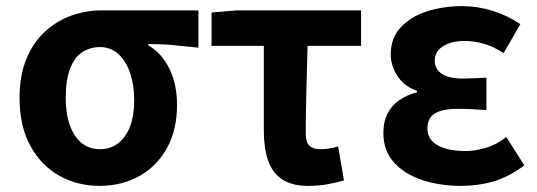

<svg xmlns="http://www.w3.org/2000/svg" viewBox="-20 -594 1758 628"><path d="M305 14Q234 14 174.5 -19Q115 -52 79.5 -116.5Q44 -181 44 -273Q44 -347 66 -400.5Q88 -454 126 -489.5Q164 -525 212 -542.5Q260 -560 312 -560H629V-438Q583 -443 546 -446.5Q509 -450 465 -450V-446Q509 -420 534 -369.5Q559 -319 559 -251Q559 -169 526 -109.5Q493 -50 435.5 -18Q378 14 305 14ZM307 -106Q341 -106 366 -125Q391 -144 405 -179.5Q419 -215 419 -266Q419 -314 406 -353.5Q393 -393 368 -416.5Q343 -440 307 -440Q274 -440 248.5 -423Q223 -406 209 -369Q195 -332 195 -273Q195 -221 209 -183Q223 -145 248 -125.5Q273 -106 307 -106Z M988 14Q934 14 902 -8Q870 -30 856.5 -70Q843 -110 843 -164V-444H672V-553L754 -560H1161V-444H986Q984 -366 982 -291.5Q980 -217 980 -158Q980 -128 992.5 -117Q1005 -106 1025 -106Q1040 -106 1054.5 -108Q1069 -110 1086 -115L1105 -4Q1082 3 1052 8.5Q1022 14 988 14Z M1489 14Q1418 14 1360 -5.5Q1302 -25 1268 -63.5Q1234 -102 1234 -158Q1234 -197 1248 -223.5Q1262 -250 1287 -267Q1312 -284 1344 -292V-297Q1302 -311 1280 -345.5Q1258 -380 1258 -416Q1258 -470 1291 -505Q1324 -540 1377 -557Q1430 -574 1492 -574Q1542 -574 1591.5 -558.5Q1641 -543 1682 -515L1627 -420Q1598 -440 1565.5 -450Q1533 -460 1499 -460Q1457 -460 1429.5 -443Q1402 -426 1402 -396Q1402 -368 1425 -352.5Q1448 -337 1495 -337Q1512 -337 1532 -338Q1552 -339 1571 -340V-234Q1546 -236 1522.5 -237Q1499 -238 1477 -238Q1427 -238 1402.5 -223Q1378 -208 1378 -173Q1378 -138 1411 -119Q1444 -100 1504 -100Q1533 -100 1568 -110Q1603 -120 1636 -146L1695 -53Q1642 -14 1592.5 0Q1543 14 1489 14Z"/></svg>

Font: Farlight84_Sys_V01
Style: Bold
Weight: 700
Designer: Monotype Design Team, Nadine Chahine and Nizar Qandah
Foundry: Monotype Imaging Inc.
Version: Version 2.004;October 31, 2024;FontCreator 14.0.0.2814 64-bi